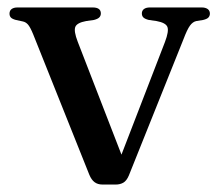

<svg xmlns="http://www.w3.org/2000/svg" viewBox="-20 -489 588 515"><path d="M290.5 6H255Q242 6 233.5 -0.5Q225 -7 219.5 -20.5L69 -397Q61 -416.5 55 -423.2Q49 -430 41 -431.5L22.5 -435.5Q13 -438 9.2 -442Q5.5 -446 5.5 -452.5Q5.5 -460.5 11.2 -464.8Q17 -469 27 -469H228.5Q250.5 -469 250.5 -453Q250.5 -446.5 246.2 -442.2Q242 -438 232 -435.5L211 -432.5Q186.5 -428 182 -416.8Q177.5 -405.5 188.5 -377L315 -50.5L292 -38.5L422.5 -376.5Q433.5 -405.5 429 -416.8Q424.5 -428 400 -432.5L379 -435.5Q369 -438 364.8 -442Q360.5 -446 360.5 -453Q360.5 -460.5 366.2 -464.8Q372 -469 382 -469H521Q531 -469 537 -464.8Q543 -460.5 543 -452.5Q543 -446.5 539.2 -442.2Q535.5 -438 525 -435.5L506.5 -432.5Q497 -430.5 489.5 -420.2Q482 -410 472 -383.5L325.5 -18Q319.5 -4 310.8 1Q302 6 290.5 6Z"/></svg>

Font: Fraunces 17pt
Style: Regular
Weight: 400
Version: Version 1.000;[b76b70a41]